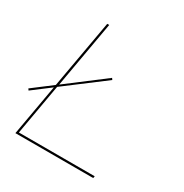

<svg xmlns="http://www.w3.org/2000/svg" viewBox="-170 -799 882 922"><g transform="rotate(30 271.0 -337.5)"><path d="M-5.5 -208.5 -11.5 -217 94.5 -297.5 161.5 -675H172.5L107.5 -307L311.5 -462L317.5 -453.5L104.5 -292.5L55 -11H475.5L473.5 0H42L92 -282.5Z"/></g></svg>

Font: Anybody ExtraExpanded Thin
Style: Italic
Weight: 100
Width: 8
Italic angle: -10°
Designer: Tyler Finck
Foundry: Etcetera Type Company
Version: Version 1.010; ttfautohint (v1.8.3) -l 8 -r 50 -G 200 -x 14 